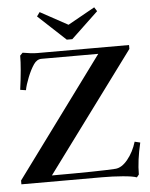

<svg xmlns="http://www.w3.org/2000/svg" viewBox="-59 -919 768 984"><g transform="rotate(-5 325.0 -427.5)"><path d="M308.6 -718.3 167 -850.1 182.1 -871.1 324.2 -793.5 462.9 -871.1 476.1 -850.1 336.9 -718.3ZM605 16.1Q584 8.3 532.7 4.2Q481.4 0 427.7 0H12.2V-19.5L462.9 -631.8H170.9Q147 -631.8 130.4 -607.4Q112.8 -581.5 97.7 -543.5Q82.5 -505.4 77.6 -478.5L48.3 -482.9Q63.5 -594.7 63.5 -657.7L77.1 -671.4Q122.1 -663.1 151.9 -663.1H624V-643.1L171.9 -31.7Q414.1 -31.7 498.5 -37.1Q531.7 -39.1 562.7 -77.1Q593.8 -115.2 609.4 -167L637.7 -160.2Q616.2 -69.3 616.2 2.4Z"/></g></svg>

Font: Elstob 18pt SemiBold
Style: Regular
Weight: 600
Designer: Peter S. Baker
Version: Version 1.015